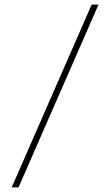

<svg xmlns="http://www.w3.org/2000/svg" viewBox="-20 -750 482 840"><path d="M411 -730 61 70H31L381 -730Z"/></svg>

Font: Human Sans ExtraLight
Style: Regular
Weight: 200
Designer: Tim Radville
Foundry: Continuum
Version: Version 1.000;FEAKit 1.0